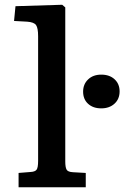

<svg xmlns="http://www.w3.org/2000/svg" viewBox="-20 -786 522 806"><path d="M58 0V-60L108 -64Q127 -65 133.5 -73.5Q140 -82 140 -111V-634Q140 -668 131.5 -680.5Q123 -693 94 -695L39 -698L45 -760L241 -766L254 -755V-108Q254 -84 259.5 -74Q265 -64 287 -63L340 -60V0ZM405 -331.1Q370.8 -331.1 349.9 -350.2Q328.9 -369.2 328.9 -401.4Q328.9 -432.6 349.9 -452.6Q370.8 -472.7 405 -472.7Q440.1 -472.7 461.1 -453.1Q482.1 -433.6 482.1 -402.4Q482.1 -370.2 460.6 -350.7Q439.2 -331.1 405 -331.1Z"/></svg>

Font: Literata 7pt Medium
Style: Regular
Weight: 500
Designer: Latin by Veronika Burian and Jose Scaglione. Greek by Irene Vlachou. Cyrillic by Vera Evstafieva.
Foundry: TypeTogether
Version: Version 3.002